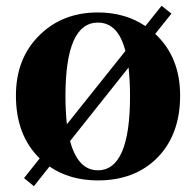

<svg xmlns="http://www.w3.org/2000/svg" viewBox="-20 -606 677 663"><path d="M222 -119Q249 -18 318 -18Q429 -18 429 -274Q429 -325 424 -373ZM413 -430Q388 -528 318 -528Q206 -528 206 -274Q206 -224 211 -177ZM516 -489Q602 -409 602 -276Q602 -142 524 -62Q446 17 318 17Q221 17 151 -31L97 37L63 9L117 -59Q35 -139 35 -276Q35 -406 118 -486Q197 -563 318 -563Q412 -563 482 -516L538 -586L572 -559Z"/></svg>

Font: Source Han Serif CN Heavy
Style: Regular
Weight: 900
Designer: Ryoko NISHIZUKA  (kana & ideographs); Frank Grießhammer (Latin, Greek & Cyrillic); Wenlong ZHANG  (bopomofo); Sandoll Co
Foundry: Adobe Systems Incorporated
Version: Version 1.000;PS 1;hotconv 16.6.53;makeotf.lib2.5.65590